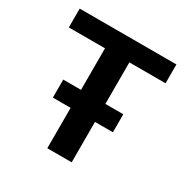

<svg xmlns="http://www.w3.org/2000/svg" viewBox="-160 -842 960 983"><g transform="rotate(30 320.0 -351.0)"><path d="M248 0V-238.8H143.1V-345.2H248V-590.8H34.2V-702.1H606V-590.8H392.1V-345.2H498V-238.8H392.1V0Z"/></g></svg>

Font: LT Superior
Style: Bold
Weight: 400
Designer: Daniel Lyons
Foundry: LyonsType
Version: Version 1.000